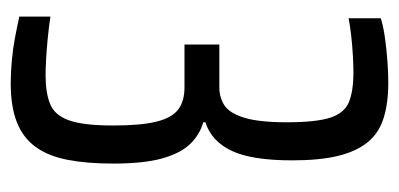

<svg xmlns="http://www.w3.org/2000/svg" viewBox="-213 -523 744 358"><g transform="rotate(90 159.0 -344.0)"><path d="M135 8Q116 8 93.5 6Q71 4 50 0Q29 -4 11 -8V-66Q31 -63 51.5 -61Q72 -59 90 -58Q108 -57 121 -57Q153 -57 174 -65.5Q195 -74 204.5 -101Q214 -128 214 -183Q214 -234 207 -263Q200 -292 184.5 -304Q169 -316 143 -316H63V-381H143Q162 -381 176.5 -390.5Q191 -400 199.5 -427.5Q208 -455 208 -507Q208 -561 199.5 -587.5Q191 -614 170.5 -622.5Q150 -631 115 -631Q102 -631 84 -630Q66 -629 48 -627Q30 -625 14 -622V-682Q30 -687 52 -690Q74 -693 95.5 -694.5Q117 -696 134 -696Q173 -696 201 -687Q229 -678 246 -656.5Q263 -635 271 -601Q279 -567 279 -517Q279 -441 261 -403.5Q243 -366 208 -355V-351Q232 -344 249 -326Q266 -308 275.5 -274Q285 -240 285 -182Q285 -134 278 -98Q271 -62 254 -38.5Q237 -15 208 -3.5Q179 8 135 8Z"/></g></svg>

Font: Saira UltraCondensed Medium
Style: Regular
Weight: 500
Width: 1
Designer: Hector Gatti with collaboration of the Omnibus-Type team
Foundry: Omnibus-Type
Version: Version 1.101